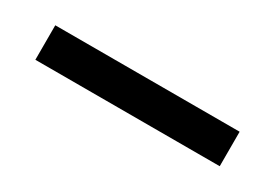

<svg xmlns="http://www.w3.org/2000/svg" viewBox="-10 -84 619 433"><g transform="rotate(30 300.0 132.0)"><path d="M540.1 176.8V87H60V176.8Z"/></g></svg>

Font: Margiela Mono Medium
Style: Regular
Weight: 500
Designer: Mike Abbink, Paul van der Laan, Pieter van Rosmalen
Foundry: Bold Monday
Version: Version 2.003 2021